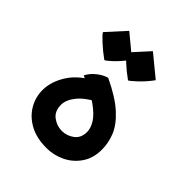

<svg xmlns="http://www.w3.org/2000/svg" viewBox="-154 -576 678 678"><g transform="rotate(45 185.5 -237.0)"><path d="M191.4 17.1Q141.6 17.1 107.2 -1.7Q72.8 -20.5 54.7 -51.3Q36.6 -82 36.6 -117.7Q36.6 -161.1 64.5 -204.1Q92.3 -247.1 151.4 -275.4L206.5 -228Q162.1 -204.6 140.9 -178.5Q119.6 -152.3 119.6 -127Q119.6 -95.7 140.6 -79.8Q161.6 -64 187 -64Q211.9 -64 232.4 -79.3Q252.9 -94.7 252.9 -124.5Q252.9 -143.1 240 -164.3Q227.1 -185.5 194.6 -209Q162.1 -232.4 103 -257.3Q112.8 -277.3 132.6 -292.7Q152.3 -308.1 170.4 -312.5Q236.3 -281.2 271.7 -249Q307.1 -216.8 320.6 -184.1Q334 -151.4 334 -117.7Q334 -74.7 313.2 -44.4Q292.5 -14.2 259.8 1.5Q227.1 17.1 191.4 17.1ZM226.1 -355.5Q200.2 -374 178 -394.5Q155.8 -415 152.8 -421.9L215.3 -490.7L294.9 -425.3Q274.9 -397.9 253.2 -377.7Q231.4 -357.4 226.1 -355.5ZM116.2 -347.2Q90.3 -365.7 68.4 -386Q46.4 -406.2 43 -413.6L105.5 -482.4L185.1 -416.5Q157.7 -381.8 139.6 -365.2Q121.6 -348.6 116.2 -347.2Z"/></g></svg>

Font: Harmattan
Style: Bold
Weight: 700
Designer: George W. Nuss III and SIL International
Foundry: SIL International
Version: Version 4.000